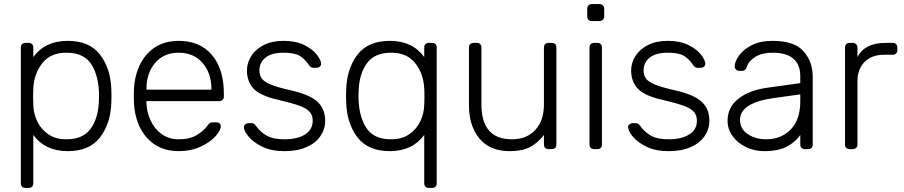

<svg xmlns="http://www.w3.org/2000/svg" viewBox="-20 -730 4424 940"><path d="M104 190Q94 190 88 184Q82 178 82 168V-498Q82 -508 88 -514Q94 -520 104 -520H121Q131 -520 137 -514Q143 -508 143 -498V-451Q201 -530 311 -530Q419 -530 470.5 -461.5Q522 -393 525 -293Q526 -283 526 -260Q526 -237 525 -227Q522 -127 470.5 -58.5Q419 10 311 10Q202 10 143 -69V168Q143 178 137 184Q131 190 121 190ZM305 -48Q386 -48 423.5 -99.5Q461 -151 464 -232Q465 -242 465 -260Q465 -353 429 -412.5Q393 -472 305 -472Q226 -472 186 -419.5Q146 -367 143 -296L142 -257L143 -218Q144 -175 162 -136.5Q180 -98 216 -73Q252 -48 305 -48Z M855 10Q760 10 702 -52.5Q644 -115 636 -220L635 -260L636 -300Q644 -404 701.5 -467Q759 -530 855 -530Q959 -530 1017.5 -461Q1076 -392 1076 -272V-257Q1076 -247 1069.5 -241Q1063 -235 1053 -235H697V-225Q699 -178 718.5 -137.5Q738 -97 773 -72.5Q808 -48 855 -48Q910 -48 944.5 -69.5Q979 -91 994 -113Q1003 -125 1007.5 -128Q1012 -131 1024 -131H1040Q1049 -131 1055 -126Q1061 -121 1061 -113Q1061 -92 1034.5 -62.5Q1008 -33 961 -11.5Q914 10 855 10ZM1015 -291V-295Q1015 -372 971.5 -422Q928 -472 855 -472Q782 -472 739.5 -422Q697 -372 697 -295V-291Z M1373 10Q1308 10 1263.5 -12Q1219 -34 1196.5 -62Q1174 -90 1174 -107Q1174 -116 1181 -121.5Q1188 -127 1196 -127H1211Q1218 -127 1222.5 -124.5Q1227 -122 1233 -114Q1255 -83 1286.5 -65.5Q1318 -48 1373 -48Q1435 -48 1473 -71.5Q1511 -95 1511 -139Q1511 -166 1495.5 -183Q1480 -200 1445.5 -212.5Q1411 -225 1343 -241Q1254 -261 1221.5 -296Q1189 -331 1189 -385Q1189 -422 1209.5 -455Q1230 -488 1270.5 -509Q1311 -530 1368 -530Q1428 -530 1469.5 -509.5Q1511 -489 1531.5 -462Q1552 -435 1552 -418Q1552 -409 1545.5 -403.5Q1539 -398 1530 -398H1515Q1501 -398 1493 -411Q1473 -441 1447.5 -456.5Q1422 -472 1368 -472Q1310 -472 1280 -448Q1250 -424 1250 -385Q1250 -361 1262 -345Q1274 -329 1307 -315.5Q1340 -302 1403 -288Q1496 -267 1534 -232Q1572 -197 1572 -139Q1572 -98 1549 -64Q1526 -30 1481 -10Q1436 10 1373 10Z M2079 190Q2069 190 2063 184Q2057 178 2057 168V-69Q1998 10 1889 10Q1781 10 1729.5 -58.5Q1678 -127 1675 -227L1674 -260L1675 -293Q1678 -393 1729.5 -461.5Q1781 -530 1889 -530Q1999 -530 2057 -451V-498Q2057 -508 2063 -514Q2069 -520 2079 -520H2096Q2106 -520 2112 -514Q2118 -508 2118 -498V168Q2118 178 2112 184Q2106 190 2096 190ZM1895 -48Q1948 -48 1984 -73Q2020 -98 2038 -136.5Q2056 -175 2057 -218Q2058 -228 2058 -257Q2058 -286 2057 -296Q2054 -367 2014 -419.5Q1974 -472 1895 -472Q1814 -472 1776.5 -420.5Q1739 -369 1736 -288L1735 -260Q1735 -167 1771 -107.5Q1807 -48 1895 -48Z M2476 10Q2378 10 2327 -52Q2276 -114 2276 -214V-498Q2276 -508 2282 -514Q2288 -520 2298 -520H2315Q2325 -520 2331 -514Q2337 -508 2337 -498V-219Q2337 -48 2486 -48Q2558 -48 2600.5 -93.5Q2643 -139 2643 -219V-498Q2643 -508 2649 -514Q2655 -520 2665 -520H2682Q2692 -520 2698 -514Q2704 -508 2704 -498V-22Q2704 -12 2698 -6Q2692 0 2682 0H2665Q2655 0 2649 -6Q2643 -12 2643 -22V-69Q2613 -30 2574.5 -10Q2536 10 2476 10Z M2877 -627Q2867 -627 2861 -633Q2855 -639 2855 -649V-687Q2855 -697 2861 -703.5Q2867 -710 2877 -710H2915Q2925 -710 2931.5 -703.5Q2938 -697 2938 -687V-649Q2938 -639 2931.5 -633Q2925 -627 2915 -627ZM2888 0Q2878 0 2872 -6Q2866 -12 2866 -22V-498Q2866 -508 2872 -514Q2878 -520 2888 -520H2905Q2915 -520 2921 -514Q2927 -508 2927 -498V-22Q2927 -12 2921 -6Q2915 0 2905 0Z M3254 10Q3189 10 3144.5 -12Q3100 -34 3077.5 -62Q3055 -90 3055 -107Q3055 -116 3062 -121.5Q3069 -127 3077 -127H3092Q3099 -127 3103.5 -124.5Q3108 -122 3114 -114Q3136 -83 3167.5 -65.5Q3199 -48 3254 -48Q3316 -48 3354 -71.5Q3392 -95 3392 -139Q3392 -166 3376.5 -183Q3361 -200 3326.5 -212.5Q3292 -225 3224 -241Q3135 -261 3102.5 -296Q3070 -331 3070 -385Q3070 -422 3090.5 -455Q3111 -488 3151.5 -509Q3192 -530 3249 -530Q3309 -530 3350.5 -509.5Q3392 -489 3412.5 -462Q3433 -435 3433 -418Q3433 -409 3426.5 -403.5Q3420 -398 3411 -398H3396Q3382 -398 3374 -411Q3354 -441 3328.5 -456.5Q3303 -472 3249 -472Q3191 -472 3161 -448Q3131 -424 3131 -385Q3131 -361 3143 -345Q3155 -329 3188 -315.5Q3221 -302 3284 -288Q3377 -267 3415 -232Q3453 -197 3453 -139Q3453 -98 3430 -64Q3407 -30 3362 -10Q3317 10 3254 10Z M3721 10Q3673 10 3632 -10Q3591 -30 3566.5 -64Q3542 -98 3542 -139Q3542 -205 3595.5 -247Q3649 -289 3740 -301L3898 -323V-358Q3898 -413 3864.5 -442.5Q3831 -472 3762 -472Q3711 -472 3678.5 -452Q3646 -432 3637 -404Q3633 -392 3627.5 -387.5Q3622 -383 3613 -383H3599Q3590 -383 3583.5 -389.5Q3577 -396 3577 -405Q3577 -427 3597 -456.5Q3617 -486 3659 -508Q3701 -530 3762 -530Q3869 -530 3914 -479Q3959 -428 3959 -355V-22Q3959 -12 3953 -6Q3947 0 3937 0H3920Q3910 0 3904 -6Q3898 -12 3898 -22V-69Q3876 -36 3833.5 -13Q3791 10 3721 10ZM3731 -48Q3804 -48 3851 -96Q3898 -144 3898 -234V-268L3769 -250Q3687 -239 3645 -212Q3603 -185 3603 -144Q3603 -98 3641.5 -73Q3680 -48 3731 -48Z M4139 0Q4129 0 4123 -6Q4117 -12 4117 -22V-497Q4117 -507 4123 -513.5Q4129 -520 4139 -520H4155Q4165 -520 4171.5 -513.5Q4178 -507 4178 -497V-451Q4214 -520 4314 -520H4351Q4361 -520 4367 -514Q4373 -508 4373 -498V-484Q4373 -474 4367 -468Q4361 -462 4351 -462H4308Q4248 -462 4213 -427Q4178 -392 4178 -332V-22Q4178 -12 4171.5 -6Q4165 0 4155 0Z"/></svg>

Font: Rubik AZ
Style: Regular
Weight: 300
Designer: Hubert and Fischer
Foundry: Hubert & Fischer
Version: Version 2.000